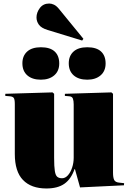

<svg xmlns="http://www.w3.org/2000/svg" viewBox="-20 -1055 739 1089"><path d="M243 14Q157 14 110.5 -34Q64 -82 64 -182V-465Q64 -491 58 -499.5Q52 -508 34 -509L10 -511V-523L278 -531L287 -523V-160Q287 -110 291 -85Q295 -60 305 -52Q315 -44 332 -44Q350 -44 365 -60.5Q380 -77 389 -104Q398 -131 398 -161V-463Q398 -483 393.5 -495.5Q389 -508 372 -509L348 -511V-523L612 -531L621 -523V-76Q621 -48 627.5 -34.5Q634 -21 657 -19L684 -16L683 -4L434 8L405 -96H403Q383 -39 345 -12.5Q307 14 243 14ZM446 -825 250 -885Q214 -896 200.5 -915Q187 -934 187 -956Q187 -984 206 -1009.5Q225 -1035 259 -1035Q272 -1035 286 -1028.5Q300 -1022 314 -1005L453 -835ZM475 -603Q426 -603 398 -627.5Q370 -652 370 -696Q370 -738 397 -762.5Q424 -787 475 -787Q527 -787 553 -763Q579 -739 579 -695Q579 -652 550.5 -627.5Q522 -603 475 -603ZM212 -603Q163 -603 135 -627.5Q107 -652 107 -696Q107 -738 134 -762.5Q161 -787 212 -787Q264 -787 290 -763Q316 -739 316 -695Q316 -652 287.5 -627.5Q259 -603 212 -603Z"/></svg>

Font: Literata 72pt Black
Style: Regular
Weight: 900
Designer: Latin by Veronika Burian and Jose Scaglione. Greek by Irene Vlachou. Cyrillic by Vera Evstafieva.
Foundry: TypeTogether
Version: Version 3.002